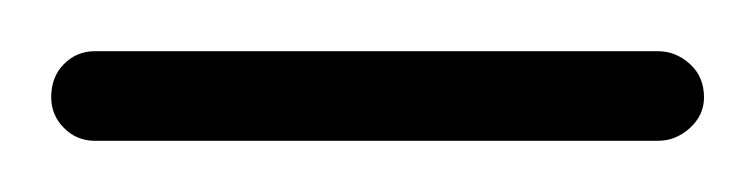

<svg xmlns="http://www.w3.org/2000/svg" viewBox="-20 -702 295 75"><path d="M17 -647Q10 -647 5 -652Q0 -657 0 -664Q0 -672 5 -677Q10 -682 17 -682H237Q244 -682 249.5 -677Q255 -672 255 -664Q255 -657 249.5 -652Q244 -647 237 -647Z"/></svg>

Font: Dosis ExtraLight ExtraLight
Style: Regular
Weight: 250
Version: Version 3.001; ttfautohint (v1.8.2)